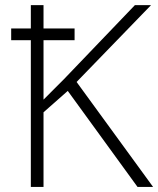

<svg xmlns="http://www.w3.org/2000/svg" viewBox="-20 -734 621 754"><path d="M23.9 -622.1H101.1V-713.9H150.9V-622.1H272.9V-576.2H150.9V-342.8L230 -421.9L509.8 -713.9H573.2L280.8 -412.1L581.1 0H520L246.1 -377L150.9 -293V0H101.1V-576.2H23.9Z"/></svg>

Font: JBL Sans
Style: Light
Weight: 300
Version: Version 1.10